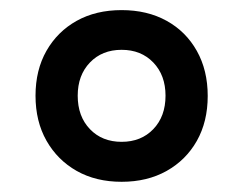

<svg xmlns="http://www.w3.org/2000/svg" viewBox="-20 -727 481 380"><path d="M220.7 -367.2Q169.9 -367.2 131.8 -388.7Q93.8 -410.2 72 -448.5Q50.3 -486.8 50.3 -537.6Q50.3 -588.4 72 -626.5Q93.8 -664.6 131.8 -685.8Q169.9 -707 220.7 -707Q271.5 -707 309.8 -685.8Q348.1 -664.6 369.6 -626.2Q391.1 -587.9 391.1 -537.1Q391.1 -486.3 369.6 -448.2Q348.1 -410.2 309.8 -388.7Q271.5 -367.2 220.7 -367.2ZM220.7 -446.3Q259.3 -446.3 283.4 -471.4Q307.6 -496.6 307.6 -537.6Q307.6 -578.1 283.4 -603.3Q259.3 -628.4 220.7 -628.4Q182.1 -628.4 158 -603.3Q133.8 -578.1 133.8 -537.6Q133.8 -496.6 158 -471.4Q182.1 -446.3 220.7 -446.3Z"/></svg>

Font: Schibsted Grotesk Medium
Style: Regular
Weight: 500
Designer: Bakken & Baeck AS, Henrik Kongsvoll
Foundry: Schibsted ASA
Version: Version 1.100;gftools[0.9.25]